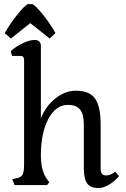

<svg xmlns="http://www.w3.org/2000/svg" viewBox="-20 -904 618 938"><path d="M127.9 -791 222.7 -715.8 251 -742.2Q223.6 -791 189.9 -832.5Q156.2 -874 139.6 -883.8H115.2Q96.7 -873 64 -832Q31.2 -791 2.9 -742.2L33.2 -715.8ZM561.5 -43 543 -65.4Q520.5 -46.9 498 -46.9Q471.7 -46.9 471.7 -78.1V-296.9Q471.7 -383.8 444.3 -422.4Q417 -460.9 350.6 -460.9Q298.8 -460.9 251 -423.3Q203.1 -385.7 179.7 -326.2V-679.7Q179.7 -693.4 171.9 -701.2Q164.1 -709 150.4 -709Q126 -709 92.3 -693.4Q58.6 -677.7 32.2 -654.3L39.1 -630.9H80.1Q97.7 -630.9 97.7 -611.3V-100.6Q97.7 -65.4 90.3 -51.3Q83 -37.1 59.6 -33.2L40 -28.3L50.8 0H210L220.7 -13.7L210 -28.3Q179.7 -69.3 179.7 -144.5Q179.7 -254.9 216.3 -323.2Q252.9 -391.6 311.5 -391.6Q353.5 -391.6 371.6 -368.2Q389.6 -344.7 389.6 -296.9V-82Q389.6 -30.3 405.8 -7.8Q421.9 14.6 459 14.6Q508.8 14.6 561.5 -43Z"/></svg>

Font: Kurale
Style: Regular
Weight: 400
Version: 1.0; ttfautohint (v1.3)